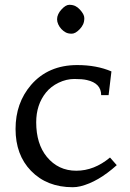

<svg xmlns="http://www.w3.org/2000/svg" viewBox="-20 -764 539 795"><path d="M435.5 -111.8 463.4 -80.1Q385.7 -10.3 313 7.3Q296.9 11.2 281.2 11.2Q174.3 11.2 108.4 -56.6Q44.4 -122.6 44.4 -230Q44.4 -337.4 108.4 -412.1Q179.7 -494.6 299.8 -494.6Q379.9 -494.6 441.4 -468.3L429.7 -370.1H398.9Q398.9 -419.4 339.8 -432.6Q321.3 -437 288.1 -437Q254.9 -437 222.9 -421.6Q190.9 -406.2 170.4 -380.9Q129.9 -330.6 129.9 -257.8Q129.9 -168.5 173.8 -114.7Q221.2 -57.1 295.7 -57.1Q370.1 -57.1 435.5 -111.8ZM234.4 -724.6Q252 -744.1 266.8 -744.1Q281.7 -744.1 292.2 -738.8Q302.7 -733.4 310.5 -724.6Q329.1 -704.6 329.1 -689.2Q329.1 -673.8 324 -663.1Q318.8 -652.3 310.5 -643.6Q292.5 -624.5 277.1 -624.5Q261.7 -624.5 252 -629.9Q242.2 -635.3 234.1 -643.8Q226.1 -652.3 221.2 -663.1Q216.3 -673.8 216.3 -684.3Q216.3 -694.8 221.2 -705.3Q226.1 -715.8 234.4 -724.6Z"/></svg>

Font: Habibi
Style: Regular
Weight: 400
Designer: Magnus Gaarde
Foundry: Magnus Gaarde
Version: Version 1.001